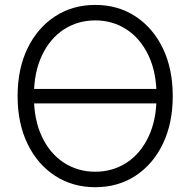

<svg xmlns="http://www.w3.org/2000/svg" viewBox="-20 -758 781 788"><path d="M628.9 -393.1V-333.5H104.5V-393.1ZM371.1 10.3Q277.8 10.3 205.8 -36.6Q133.8 -83.5 93 -167.7Q52.2 -252 52.2 -363.3Q52.2 -475.6 93 -559.6Q133.8 -643.6 205.8 -690.7Q277.8 -737.8 371.1 -737.8Q464.4 -737.8 536.1 -690.7Q607.9 -643.6 648.4 -559.6Q689 -475.6 689 -363.3Q689 -252 648.4 -167.7Q607.9 -83.5 536.1 -36.6Q464.4 10.3 371.1 10.3ZM371.1 -53.2Q442.4 -53.2 499.3 -90.1Q556.2 -127 589.4 -196.5Q622.6 -266.1 622.6 -363.3Q622.6 -460.9 589.4 -530.5Q556.2 -600.1 499.3 -637.2Q442.4 -674.3 371.1 -674.3Q299.8 -674.3 242.7 -637.5Q185.5 -600.6 152.3 -530.8Q119.1 -460.9 119.1 -363.3Q119.1 -266.6 152.1 -197Q185.1 -127.4 242.2 -90.3Q299.3 -53.2 371.1 -53.2Z"/></svg>

Font: Inter 24pt Light
Style: Regular
Weight: 300
Designer: Rasmus Andersson
Foundry: rsms
Version: Version 4.001;git-66647c0bb